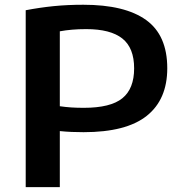

<svg xmlns="http://www.w3.org/2000/svg" viewBox="-20 -768 752 788"><path d="M85.5 0V-726Q143 -737 200 -742.8Q257 -748.5 322 -748.5Q492.5 -748.5 579.5 -686Q666.5 -623.5 666.5 -488Q666.5 -359.5 582.2 -292.5Q498 -225.5 323 -225.5Q297.5 -225.5 274 -226.5Q250.5 -227.5 225.5 -230V0ZM324 -325.5Q434 -325.5 482.2 -364.8Q530.5 -404 530.5 -487.5Q530.5 -571.5 482 -610Q433.5 -648.5 334 -648.5Q302.5 -648.5 276.2 -646.2Q250 -644 225.5 -639.5V-332Q250 -328.5 273 -327Q296 -325.5 324 -325.5Z"/></svg>

Font: Encode Sans Expanded SemiBold
Style: Regular
Weight: 600
Width: 7
Designer: Multiple Designers
Foundry: Impallari Type
Version: Version 3.000; ttfautohint (v1.8.3) -l 8 -r 50 -G 200 -x 14 